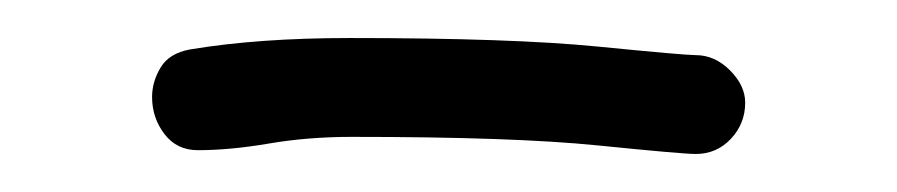

<svg xmlns="http://www.w3.org/2000/svg" viewBox="-20 -307 472 101"><path d="M80 -281Q116 -287 164 -287Q249 -287 294.5 -282.5Q340 -278 346 -278Q356 -278 364 -270Q372 -262 372 -253Q372 -242 364.5 -234Q357 -226 346 -226Q339 -226 294.5 -230.5Q250 -235 165 -235Q142 -235 121.5 -231.5Q101 -228 84 -228Q73 -228 66.5 -236.5Q60 -245 60 -256Q60 -264 64.5 -271.5Q69 -279 80 -281Z"/></svg>

Font: Nelagoney
Style: Regular
Weight: 400
Designer: Kanati
Foundry: Kanati and Michael Everson
Version: Version 2.000